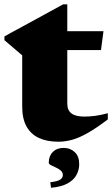

<svg xmlns="http://www.w3.org/2000/svg" viewBox="-22 -639 517 886"><path d="M288.5 -160Q288.5 -130.5 307.5 -115.8Q326.5 -101 367.5 -101Q390 -101 415.8 -104.2Q441.5 -107.5 475.5 -116.5V-88Q423.5 -48.5 384 -26Q344.5 -3.5 311.8 5.8Q279 15 247.5 15Q194.5 15 157.2 -2.5Q120 -20 100.2 -55.8Q80.5 -91.5 80.5 -146.5V-383.5L-1.5 -453.5V-471Q6.5 -476 29 -488Q51.5 -500 82.2 -516.8Q113 -533.5 146.5 -551.8Q180 -570 212.2 -587.8Q244.5 -605.5 269.5 -619H288.5V-484ZM205.5 -408V-495H455.5L444 -408ZM210 202Q244 198 256 189.8Q268 181.5 268 169Q268 156 258.2 147.8Q248.5 139.5 235.5 133.8Q222.5 128 212.8 123Q203 118 203 111.5Q203 81 221.8 62.2Q240.5 43.5 272 43.5Q302 43.5 322.8 62.8Q343.5 82 343.5 119Q343.5 144 331.5 167.2Q319.5 190.5 291 206.8Q262.5 223 213.5 227.5Z"/></svg>

Font: Newsreader 60pt ExtraBold
Style: Regular
Weight: 800
Designer: Hugues Gentile
Foundry: Production Type
Version: Version 1.003